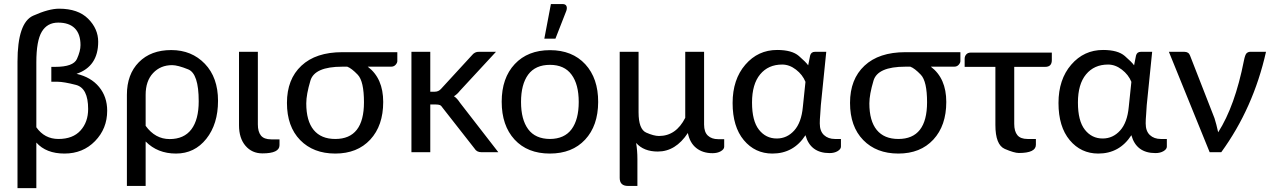

<svg xmlns="http://www.w3.org/2000/svg" viewBox="-20 -769 6430 970"><path d="M163.6 -126Q205.1 -66.9 275.4 -66.9Q348.1 -66.9 386.7 -109.6Q425.3 -152.3 425.3 -218.3Q425.3 -324.2 363.5 -340.1Q301.8 -356 270.5 -356H239.3V-431.2H258.8Q350.6 -431.2 368.7 -471.2Q386.7 -511.2 386.7 -541Q386.7 -597.2 357.9 -626Q329.1 -654.8 273.9 -654.8Q218.8 -654.8 191.2 -608.9Q163.6 -563 163.6 -454.1ZM163.6 181.6H68.4V-457Q68.4 -654.3 147.5 -689.7Q226.6 -725.1 278.3 -725.1Q374.5 -725.1 425.3 -674.3Q476.1 -623.5 476.1 -558.1Q476.1 -433.6 366.7 -396Q439.5 -379.4 480.5 -329.8Q521.5 -280.3 521.5 -209.5Q521.5 -119.1 460.2 -56.2Q398.9 6.8 305.7 6.8Q212.9 6.8 163.6 -48.8Z M983.9 -257.3Q983.9 -397 930.9 -418.5Q877.9 -439.9 849.6 -439.9Q791 -439.9 753.4 -399.9Q715.8 -359.9 715.8 -290V-133.3Q764.2 -66.4 836.9 -66.4Q909.7 -66.4 946.8 -115.5Q983.9 -164.6 983.9 -257.3ZM715.8 170.4H621.1V-290Q621.1 -393.6 681.6 -454.8Q742.2 -516.1 845.2 -516.1Q948.2 -516.1 1014.9 -446.8Q1081.5 -377.4 1081.5 -259.8Q1081.5 -142.1 1022.2 -67.6Q962.9 6.8 869.1 6.8Q775.9 6.8 715.8 -54.2Z M1392.1 -35.6Q1392.1 5.9 1305.7 5.9Q1252.9 5.9 1220.2 -32.5Q1187.5 -70.8 1187.5 -135.7V-507.3H1282.7V-140.6Q1282.7 -103.5 1298.3 -84.2Q1314 -64.9 1350.1 -64.9H1392.1Z M1673.8 -66.9Q1818.8 -66.9 1818.8 -252.4Q1818.8 -358.4 1787.4 -391.4Q1755.9 -424.3 1734.4 -432.1H1709Q1569.3 -432.1 1548.3 -361.8Q1527.3 -291.5 1527.3 -246.6Q1527.3 -158.2 1564.7 -112.5Q1602.1 -66.9 1673.8 -66.9ZM1837.9 -432.1Q1916 -373.5 1916 -253.9Q1916 -134.3 1850.6 -63.7Q1785.2 6.8 1673.8 6.8Q1563 6.8 1496.3 -61.5Q1429.7 -129.9 1429.7 -249.3Q1429.7 -368.7 1502.7 -437Q1575.7 -505.4 1709.5 -505.4H1987.3V-460.4Q1987.3 -451.7 1978.8 -441.9Q1970.2 -432.1 1955.6 -432.1Z M2153.8 -507.3V-305.7H2176.8Q2195.3 -305.7 2208 -319.8L2363.3 -488.8Q2378.4 -508.3 2399.9 -507.3H2485.8L2303.7 -310.5Q2289.6 -292.5 2273.4 -282.7Q2288.6 -273.4 2304.2 -249.5L2497.6 0H2412.6Q2388.2 0 2377.4 -18.6L2216.8 -223.6Q2209.5 -235.4 2202.1 -238.3Q2194.8 -241.2 2179.7 -241.2H2153.8V0H2058.6V-507.3Z M2758.3 -66.9Q2831.5 -67.4 2867.7 -116.2Q2903.8 -165 2903.8 -253.9Q2903.8 -342.8 2867.7 -391.6Q2831.5 -441.4 2758.3 -441.4Q2685.1 -441.4 2648.4 -392.1Q2612.3 -342.8 2612.3 -253.9Q2612.3 -165 2648.4 -116.2Q2684.6 -67.4 2758.3 -66.9ZM2937 -444.3Q3002.4 -373 3002 -253.4Q3001.5 -133.8 2936 -63.5Q2870.6 6.8 2757.8 6.8Q2645 6.8 2579.6 -64Q2514.6 -134.8 2514.6 -254.9Q2514.6 -375 2580.6 -445.3Q2646.5 -515.6 2758.8 -515.6Q2871.1 -515.6 2937 -444.3ZM2822.3 -748.5Q2836.4 -748.5 2841.3 -739.3Q2846.2 -730 2841.3 -714.8L2786.1 -573.7H2730L2763.2 -748.5Z M3152.8 170.4Q3110.8 170.4 3110.8 129.9V-507.3H3206.1V-201.7Q3206.1 -116.2 3244.6 -99.1Q3283.2 -82 3309.1 -82Q3395.5 -82 3441.9 -173.8V-507.3H3537.1V-139.6Q3537.1 -101.6 3556.4 -83.7Q3575.7 -65.9 3607.9 -65.9H3638.7V-27.8Q3638.7 -15.1 3621.8 -5.1Q3605 4.9 3579.6 4.9Q3530.3 4.9 3497.6 -21.2Q3464.8 -47.4 3455.1 -97.2Q3393.6 -3.4 3303.2 -3.4Q3231.9 -3.4 3193.8 -46.9Q3200.2 -7.8 3200.2 34.7V170.4Z M3904.3 -69.3Q3956.1 -69.3 3992.4 -109.6Q4028.8 -149.9 4036.1 -229L4049.3 -355.5Q4034.7 -391.6 4001.5 -417.2Q3968.3 -442.9 3931.6 -442.9Q3861.3 -442.9 3820.3 -393.3Q3779.3 -343.8 3779.3 -251Q3779.3 -158.2 3814.2 -113.8Q3849.1 -69.3 3904.3 -69.3ZM4170.9 4.4Q4074.2 4.4 4049.3 -85.9Q3989.3 6.8 3882.3 6.8Q3794.4 6.8 3737.8 -61Q3681.2 -128.9 3681.2 -248.5Q3681.2 -367.7 3745.4 -442.1Q3809.6 -516.6 3906.2 -516.6Q3981 -516.6 4016.1 -486.1Q4051.3 -455.6 4063 -439L4072.8 -488.3Q4077.6 -507.3 4097.7 -507.3H4154.3L4127 -237.8Q4126 -213.4 4123.8 -189.7Q4121.6 -166 4121.6 -145.5Q4121.6 -106.4 4142.8 -86.7Q4164.1 -66.9 4198.2 -66.9H4228.5V-28.3Q4228.5 -15.6 4211.9 -5.6Q4195.3 4.4 4170.9 4.4Z M4518.6 -66.9Q4663.6 -66.9 4663.6 -252.4Q4663.6 -358.4 4632.1 -391.4Q4600.6 -424.3 4579.1 -432.1H4553.7Q4414.1 -432.1 4393.1 -361.8Q4372.1 -291.5 4372.1 -246.6Q4372.1 -158.2 4409.4 -112.5Q4446.8 -66.9 4518.6 -66.9ZM4682.6 -432.1Q4760.7 -373.5 4760.7 -253.9Q4760.7 -134.3 4695.3 -63.7Q4629.9 6.8 4518.6 6.8Q4407.7 6.8 4341.1 -61.5Q4274.4 -129.9 4274.4 -249.3Q4274.4 -368.7 4347.4 -437Q4420.4 -505.4 4554.2 -505.4H4832V-460.4Q4832 -451.7 4823.5 -441.9Q4814.9 -432.1 4800.3 -432.1Z M5213.4 -37.6Q5213.4 3.9 5127.4 3.9Q5104 3.9 5056.4 -16.6Q5008.8 -37.1 5008.8 -137.7V-431.2H4853.5V-472.7Q4853.5 -484.9 4861.6 -494.1Q4869.6 -503.4 4885.7 -503.4H5293.9V-465.3Q5293.9 -431.2 5260.3 -431.2H5104V-143.1Q5104 -105.5 5119.9 -86.2Q5135.7 -66.9 5171.4 -66.9H5213.4Z M5550.8 -69.3Q5602.5 -69.3 5638.9 -109.6Q5675.3 -149.9 5682.6 -229L5695.8 -355.5Q5681.2 -391.6 5647.9 -417.2Q5614.7 -442.9 5578.1 -442.9Q5507.8 -442.9 5466.8 -393.3Q5425.8 -343.8 5425.8 -251Q5425.8 -158.2 5460.7 -113.8Q5495.6 -69.3 5550.8 -69.3ZM5817.4 4.4Q5720.7 4.4 5695.8 -85.9Q5635.7 6.8 5528.8 6.8Q5440.9 6.8 5384.3 -61Q5327.6 -128.9 5327.6 -248.5Q5327.6 -367.7 5391.8 -442.1Q5456.1 -516.6 5552.7 -516.6Q5627.4 -516.6 5662.6 -486.1Q5697.8 -455.6 5709.5 -439L5719.2 -488.3Q5724.1 -507.3 5744.1 -507.3H5800.8L5773.4 -237.8Q5772.5 -213.4 5770.3 -189.7Q5768.1 -166 5768.1 -145.5Q5768.1 -106.4 5789.3 -86.7Q5810.5 -66.9 5844.7 -66.9H5875V-28.3Q5875 -15.6 5858.4 -5.6Q5841.8 4.4 5817.4 4.4Z M5962.9 -507.3Q5985.4 -507.3 5992.2 -488.3L6115.7 -171.9Q6125 -143.1 6134.3 -100.6Q6219.2 -233.4 6264.2 -461.9Q6270.5 -494.1 6278.6 -500.7Q6286.6 -507.3 6296.4 -507.3H6376Q6312 -222.7 6149.9 0H6091.3L5885.3 -507.3Z"/></svg>

Font: Lato-Medium
Style: Regular
Weight: 500
Designer: Lukasz Dziedzic
Foundry: tyPoland Lukasz Dziedzic
Version: Version 2.006; 2014-01-15